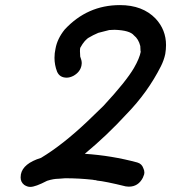

<svg xmlns="http://www.w3.org/2000/svg" viewBox="-20 -719 672 754"><path d="M99 15Q87 15 75 7Q61 -4 61 -22Q61 -28 62 -34Q70 -77 141 -99Q226 -150 324 -243L383 -300L387 -304Q475 -399 506 -452Q528 -490 533 -517H532L531 -537V-538Q524 -566 506 -580Q490 -600 430 -602L409 -601L366 -590Q343 -580 332 -573Q313 -564 295 -531Q294 -526 294 -518Q294 -509 295 -497Q301 -482 301 -471Q301 -466 300 -462Q295 -436 268 -421Q254 -414 242 -414Q214 -414 204 -438Q194 -464 194 -492Q194 -510 198 -528Q205 -567 234 -603Q323 -699 451 -699Q540 -699 591 -646Q632 -602 632 -542Q632 -525 629 -507Q624 -483 612 -459Q560 -356 477 -271Q401 -188 313 -115Q419 -108 519 -81Q537 -76 543 -58Q547 -50 547 -41Q547 -38 546 -34Q544 -28 541 -21Q523 14 486 14L474 13Q393 -7 360 -10Q359 -11 355.5 -11.5Q352 -12 349.5 -12Q347 -12 345 -13Q291 -19 236 -19L210 -17Q190 -17 165 -9Q119 15 99 15Z"/></svg>

Font: Bad Comic
Style: Italic
Weight: 400
Italic angle: -11°
Designer: GGBotNet
Foundry: GGBotNet
Version: 0.95